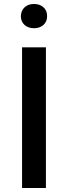

<svg xmlns="http://www.w3.org/2000/svg" viewBox="-20 -946 342 966"><path d="M211 -708V0H91V-708ZM151 -804Q122 -804 103.5 -820.5Q85 -837 85 -865Q86 -893 104 -909.5Q122 -926 151 -926Q180 -926 198.5 -909.5Q217 -893 217 -865Q217 -837 198.5 -820.5Q180 -804 151 -804Z"/></svg>

Font: Metropolitano Medium
Style: Regular
Weight: 500
Designer: Fonts by Alex Slobzheninov & Chris M. Simpson / Changes by Cristiano Sobral
Foundry: Fonts by Alex Slobzheninov & Chris M. Simpson / Changes by Cristiano Sobral
Version: Version 1.00;August 30, 2020;FontCreator 13.0.0.2681 64-bit